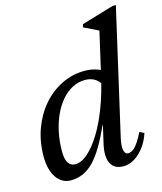

<svg xmlns="http://www.w3.org/2000/svg" viewBox="-115 -850 797 946"><g transform="rotate(-15 283.0 -376.5)"><path d="M130 12Q84 12 56.5 -28Q29 -68 29 -136Q29 -211 52.5 -275.5Q76 -340 117.5 -388.5Q159 -437 214.5 -464.5Q270 -492 334 -492Q369 -492 400.5 -480Q432 -468 459 -444L426 -296Q426 -369 399.5 -408.5Q373 -448 323 -448Q289 -448 259 -432.5Q229 -417 204 -388.5Q179 -360 161 -321Q143 -282 133 -235.5Q123 -189 123 -136Q123 -59 171 -59Q202 -59 235.5 -88.5Q269 -118 301 -170Q333 -222 359.5 -291.5Q386 -361 404 -441H450L399 -210H349Q296 -90 245.5 -39Q195 12 130 12ZM397 12Q351 12 333.5 -23Q316 -58 331 -122L461 -690L485 -650L381 -701L385 -716L549 -765H566L420 -127Q411 -87 415.5 -65.5Q420 -44 436 -44Q456 -44 474 -64Q492 -84 516 -131L539 -120Q520 -62 480.5 -25Q441 12 397 12Z"/></g></svg>

Font: Platypi Light
Style: Italic
Weight: 300
Italic angle: -13°
Designer: David Sargent
Foundry: Bolt Cutter Type
Version: Version 1.200